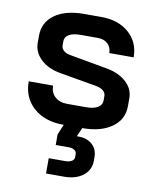

<svg xmlns="http://www.w3.org/2000/svg" viewBox="-84 -571 707 877"><g transform="rotate(10 269.5 -133.0)"><path d="M505 -164V-127Q505 -65 454 -28.5Q403 8 318 8H317L299 49H308Q347 49 371 71Q395 93 395 129V146Q395 189 361.5 215Q328 241 273 241H190V170H265Q285 170 296.5 163Q308 156 308 144V130Q308 119 298 112Q288 105 271 105H211V56L231 8H229Q143 8 91 -38Q39 -84 39 -160H152Q152 -128 173 -108.5Q194 -89 229 -89H318Q352 -89 371.5 -100.5Q391 -112 391 -132V-154Q391 -168 379.5 -178Q368 -188 348 -192L175 -222Q117 -232 83 -264.5Q49 -297 49 -340V-373Q49 -435 98.5 -471Q148 -507 235 -507H315Q394 -507 443 -464Q492 -421 492 -351H379Q379 -378 361.5 -394Q344 -410 315 -410H236Q201 -410 182 -399Q163 -388 163 -368V-348Q163 -334 174.5 -324Q186 -314 205 -311L384 -279Q439 -268 472 -237Q505 -206 505 -164Z"/></g></svg>

Font: Bai Jamjuree SemiBold
Style: Regular
Weight: 600
Version: Version 1.000; ttfautohint (v1.6)